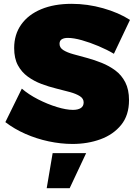

<svg xmlns="http://www.w3.org/2000/svg" viewBox="-20 -739 704 1003"><path d="M575 -458Q540 -479 495 -498Q450 -517 407.5 -529Q365 -541 334 -541Q315 -541 303 -534Q291 -527 291 -510Q291 -490 310.5 -477.5Q330 -465 362.5 -456Q395 -447 434 -436.5Q473 -426 511.5 -410.5Q550 -395 582.5 -371Q615 -347 634.5 -309Q654 -271 654 -216Q654 -137 613 -86.5Q572 -36 505 -11.5Q438 13 359 13Q298 13 234.5 -0.5Q171 -14 113 -39.5Q55 -65 8 -101L94 -276Q130 -245 179 -220Q228 -195 277 -180Q326 -165 361 -165Q387 -165 402 -174.5Q417 -184 417 -204Q417 -224 397.5 -236.5Q378 -249 345.5 -258Q313 -267 274 -276.5Q235 -286 196.5 -300.5Q158 -315 125.5 -338.5Q93 -362 73.5 -398Q54 -434 54 -488Q54 -559 91 -611Q128 -663 195.5 -691Q263 -719 354 -719Q437 -719 518.5 -696Q600 -673 659 -635ZM255 61H430L344 244H224Z"/></svg>

Font: Alexandria Black
Style: Regular
Weight: 900
Designer: Mohamed Gaber
Foundry: Kief Type Foundry
Version: Version 5.100